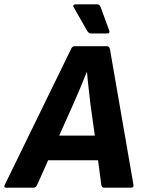

<svg xmlns="http://www.w3.org/2000/svg" viewBox="-52 -869 663 889"><path d="M-23 0Q-36 0 -30 -13L277 -642Q283 -655 292 -655H443Q454 -655 457 -642L566 -13Q568 0 554 0H430Q419 0 417 -13L402 -127H171L120 -13Q114 0 103 0ZM286 -384 222 -241H387L367 -385Q363 -421 358.5 -459Q354 -497 351 -534H349Q334 -496 318.5 -459Q303 -422 286 -384ZM369 -714Q359 -714 351 -727L289 -836Q286 -840 288 -844.5Q290 -849 297 -849H398Q409 -849 414 -836L454 -727Q458 -714 444 -714Z"/></svg>

Font: Sofia Sans ExtraBold
Style: Italic
Weight: 800
Italic angle: -9°
Designer: Botio Nikoltchev, Ani Petrova
Foundry: lettersoup
Version: Version 4.100; ttfautohint (v1.8.4.7-5d5b)